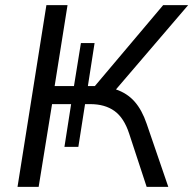

<svg xmlns="http://www.w3.org/2000/svg" viewBox="-20 -725 750 745"><path d="M48 0 160 -705H242L192 -391H267L294 -558H347L321 -391H348L613 -705H710L430 -378Q474 -363 502.5 -330.5Q531 -298 549 -245L633 0H549L481 -207Q461 -268 424 -294.5Q387 -321 330 -321H310L284 -155H230L256 -321H182L130 0Z"/></svg>

Font: Mulish
Style: Italic
Weight: 400
Italic angle: -9°
Designer: Vernon Adams
Foundry: Vernon Adams
Version: Version 3.603; ttfautohint (v1.8.3)